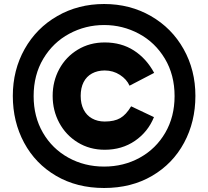

<svg xmlns="http://www.w3.org/2000/svg" viewBox="-20 -846 1040 959"><path d="M148 -366Q148 -263 194.5 -183Q241 -103 321.5 -58.5Q402 -14 500 -14Q598 -14 678.5 -58.5Q759 -103 805.5 -183Q852 -263 852 -366Q852 -472 803.5 -553Q755 -634 674 -677.5Q593 -721 500 -721Q407 -721 326 -677.5Q245 -634 196.5 -553Q148 -472 148 -366ZM44 -367Q44 -496 103 -601Q162 -706 266.5 -766Q371 -826 500 -826Q629 -826 733.5 -766Q838 -706 897 -601Q956 -496 956 -367Q956 -238 899.5 -133Q843 -28 739.5 32.5Q636 93 500 93Q364 93 260.5 32.5Q157 -28 100.5 -133Q44 -238 44 -367ZM243 -367Q243 -440 276 -501Q309 -562 368.5 -598Q428 -634 503 -634Q586 -634 648.5 -594Q711 -554 750 -482L627 -418Q613 -450 579 -472Q545 -494 503 -494Q467 -494 439.5 -479Q412 -464 397.5 -435.5Q383 -407 383 -367Q383 -328 397.5 -299Q412 -270 439.5 -254.5Q467 -239 503 -239Q551 -239 580.5 -256Q610 -273 635 -315L749 -261Q719 -187 654 -142.5Q589 -98 503 -98Q428 -98 368.5 -134.5Q309 -171 276 -232.5Q243 -294 243 -367Z"/></svg>

Font: Kreadon
Style: Regular
Weight: 400
Designer: kohakuno
Foundry: StudioGnu
Version: Version 1.000;Glyphs 3.1.2 (3151)